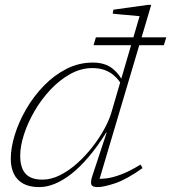

<svg xmlns="http://www.w3.org/2000/svg" viewBox="-20 -754 699 784"><path d="M483.5 -396Q463 -435.5 432 -455.8Q401 -476 357.5 -476Q310.5 -476 267 -451.8Q223.5 -427.5 186.2 -388Q149 -348.5 121.2 -300.8Q93.5 -253 78 -205.2Q62.5 -157.5 62.5 -117.5Q62.5 -68.5 84.5 -44.5Q106.5 -20.5 153 -20.5Q189 -20.5 225.2 -38.8Q261.5 -57 295.2 -87.2Q329 -117.5 357.2 -153.8Q385.5 -190 405.5 -226.5Q425.5 -263 434.5 -293.5L550 -688Q545.5 -688.5 537.5 -689.2Q529.5 -690 519.5 -691Q509.5 -692 498.8 -692.8Q488 -693.5 477 -694.5Q466 -695.5 456.5 -696.5Q447 -697.5 440 -698.5L443.5 -714.5L583 -734H597.5L382 -8L371.5 -24.5Q391 -22.5 416 -25.8Q441 -29 475 -41.8Q509 -54.5 554 -82L562 -67.5Q496.5 -21 449.8 -5.5Q403 10 378.5 10Q356.5 10 352.8 -1Q349 -12 357.5 -37L415.5 -212.5H413.5Q377.5 -155 341.5 -112.8Q305.5 -70.5 270.8 -43.5Q236 -16.5 203.2 -3.2Q170.5 10 140 10Q99.5 10 73.8 -4.8Q48 -19.5 36 -45.5Q24 -71.5 24 -105Q24 -150.5 40.5 -203.8Q57 -257 87.2 -309Q117.5 -361 159.2 -404Q201 -447 251.5 -472.8Q302 -498.5 359 -498.5Q410 -498.5 441 -472.8Q472 -447 490.5 -404.5ZM362 -569.5 371.5 -601.5H659L649 -569.5Z"/></svg>

Font: Newsreader 9pt ExtraLight
Style: Italic
Weight: 250
Italic angle: -17°
Designer: Hugues Gentile
Foundry: Production Type
Version: Version 1.003